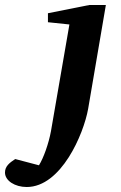

<svg xmlns="http://www.w3.org/2000/svg" viewBox="-149 -520 486 769"><path d="M275 -500H209L43 -467V-431L129 -422L55 6C46 55 25 114 7 142L-88 117C-111 132 -129 146 -129 171C-129 204 -89 229 -42 229C96 229 186 17 204 -84Z"/></svg>

Font: Veleka
Style: Bold Italic
Weight: 700
Italic angle: -12°
Designer: Stefan Peev, Context Ltd, 2016; SIL International, 1997-2014.
Foundry: Stefan Peev, Context Ltd, 2016
Version: Version 5.000